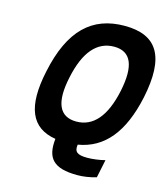

<svg xmlns="http://www.w3.org/2000/svg" viewBox="-122 -774 903 1033"><g transform="rotate(15 329.5 -258.0)"><path d="M419 -556C513 -556 545 -482 514 -335C483 -188 419 -114 325 -114C230 -114 197 -188 229 -335C260 -482 324 -556 419 -556ZM100 -333C55 -125 103 -17 241 5C229 114 271 163 405 163C437 163 472 158 510 147L531 46C500 54 461 59 433 59C375 59 359 44 365 4C508 -20 599 -129 643 -333C693 -571 627 -679 445 -679C263 -679 150 -572 100 -333Z"/></g></svg>

Font: LT Wave Mono Bold
Style: Italic
Weight: 700
Designer: Daniel Lyons
Version: Version 2.5 (Glyphs App)